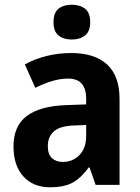

<svg xmlns="http://www.w3.org/2000/svg" viewBox="-20 -781 593 811"><path d="M281 -557Q380 -557 432.5 -508.5Q485 -460 485 -363V0H384L358 -74H355Q323 -30 287.5 -10Q252 10 191 10Q120 10 78.5 -36Q37 -82 37 -162Q37 -249 93 -291Q149 -333 259 -337L344 -340V-364Q344 -449 268 -449Q234 -449 199.5 -438.5Q165 -428 129 -410L85 -509Q126 -532 176.5 -544.5Q227 -557 281 -557ZM293 -251Q233 -249 207.5 -226Q182 -203 182 -164Q182 -129 199.5 -113Q217 -97 246 -97Q287 -97 315.5 -126Q344 -155 344 -207V-253ZM283 -761Q318 -761 339.5 -744Q361 -727 361 -687Q361 -648 339 -631Q317 -614 283 -614Q249 -614 227.5 -631Q206 -648 206 -687Q206 -727 227 -744Q248 -761 283 -761Z"/></svg>

Font: Noto Sans SemiCondensed
Style: Bold
Weight: 700
Width: 4
Designer: Monotype Design Team
Foundry: Monotype Imaging Inc.
Version: Version 2.013; ttfautohint (v1.8.4.7-5d5b)